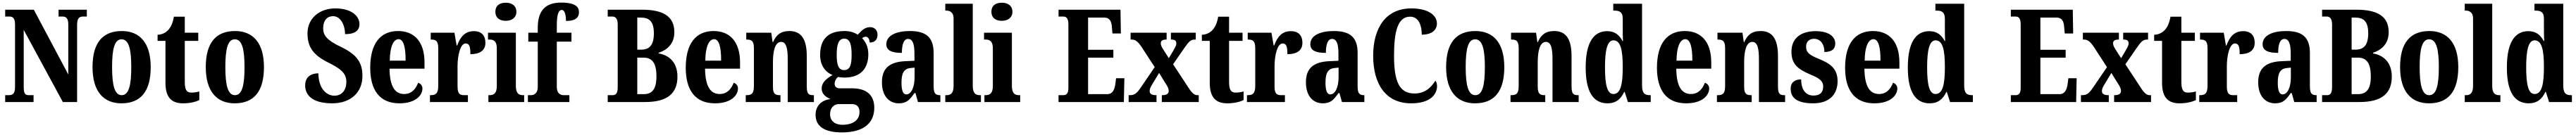

<svg xmlns="http://www.w3.org/2000/svg" viewBox="-20 -789 19881 1044"><path d="M20 0H239V-53H206C176 -53 163 -60 163 -118V-558L465 0H575V-596C575 -647 592 -661 619 -661H650V-714H432V-661H464C488 -661 507 -649 507 -600V-213L241 -714H20V-661H51C75 -661 96 -654 96 -600V-118C96 -60 76 -53 44 -53H20Z M917 10C1066 10 1143 -82 1143 -270C1143 -458 1058 -549 920 -549C772 -549 694 -458 694 -270C694 -82 779 10 917 10ZM919 -53C865 -53 845 -128 845 -270C845 -412 864 -485 918 -485C973 -485 993 -412 993 -270C993 -128 974 -53 919 -53Z M1392 10C1455 10 1498 -5 1518 -15V-82C1500 -76 1478 -73 1456 -73C1417 -73 1406 -99 1406 -159V-473H1510V-536H1406V-660H1322C1314 -613 1300 -584 1285 -565C1269 -544 1240 -522 1196 -520V-473H1257V-148C1257 -31 1308 10 1392 10Z M1791 10C1940 10 2017 -82 2017 -270C2017 -458 1932 -549 1794 -549C1646 -549 1568 -458 1568 -270C1568 -82 1653 10 1791 10ZM1793 -53C1739 -53 1719 -128 1719 -270C1719 -412 1738 -485 1792 -485C1847 -485 1867 -412 1867 -270C1867 -128 1848 -53 1793 -53Z M2544 10C2685 10 2777 -73 2777 -202C2777 -302 2737 -365 2616 -424C2498 -479 2474 -518 2474 -571C2474 -632 2506 -664 2550 -664C2610 -664 2643 -592 2643 -525C2724 -525 2754 -556 2754 -603C2754 -662 2696 -724 2568 -724C2447 -724 2353 -649 2353 -531C2353 -433 2390 -367 2510 -307C2600 -262 2653 -228 2653 -156C2653 -96 2621 -49 2561 -49C2500 -49 2438 -103 2437 -222C2385 -222 2335 -198 2335 -128C2335 -65 2376 10 2544 10Z M3062 10C3189 10 3240 -53 3240 -105C3240 -128 3225 -143 3207 -149C3188 -100 3156 -62 3099 -62C3026 -62 2988 -123 2986 -258H3256V-307C3256 -465 3178 -549 3052 -549C2916 -549 2837 -453 2837 -265C2837 -91 2911 10 3062 10ZM3110 -320H2988C2989 -427 3016 -486 3056 -486C3094 -486 3111 -423 3110 -320Z M3298 0H3591V-53H3563C3531 -53 3511 -61 3511 -120V-277C3511 -361 3533 -453 3573 -453C3604 -453 3610 -425 3610 -370C3681 -370 3726 -397 3726 -458C3726 -510 3700 -548 3637 -548C3572 -548 3534 -509 3508 -437H3504L3487 -536H3304V-483H3307C3343 -483 3362 -474 3362 -415V-125C3362 -62 3339 -53 3302 -53H3298Z M3883 -628C3927 -628 3965 -650 3965 -698C3965 -747 3927 -768 3883 -768C3837 -768 3803 -747 3803 -698C3803 -650 3837 -628 3883 -628ZM3749 0H4025V-53H4016C3983 -53 3961 -67 3961 -125V-536H3746V-483H3760C3791 -483 3814 -469 3814 -415V-125C3814 -68 3792 -53 3758 -53H3749Z M4054 0H4374V-53H4332C4311 -53 4277 -60 4277 -118V-467H4390V-536H4277V-591C4277 -679 4291 -712 4316 -712C4342 -712 4348 -659 4348 -627C4429 -627 4448 -659 4448 -696C4448 -732 4425 -769 4310 -769C4180 -769 4130 -697 4130 -573V-536H4057V-467H4130V-118C4130 -60 4094 -53 4076 -53H4054Z M4670 0H4959C5128 0 5208 -65 5208 -196C5208 -303 5148 -361 5063 -376V-381C5128 -402 5184 -450 5184 -540C5184 -664 5096 -714 4934 -714H4670V-661H4706C4725 -661 4747 -651 4747 -601V-115C4747 -70 4735 -53 4708 -53H4670ZM4927 -405H4898V-653H4926C4990 -653 5026 -624 5026 -532C5026 -442 4994 -405 4927 -405ZM4947 -61H4898V-343H4949C5015 -343 5046 -297 5046 -199C5046 -97 5011 -61 4947 -61Z M5497 10C5624 10 5675 -53 5675 -105C5675 -128 5660 -143 5642 -149C5623 -100 5591 -62 5534 -62C5461 -62 5423 -123 5421 -258H5691V-307C5691 -465 5613 -549 5487 -549C5351 -549 5272 -453 5272 -265C5272 -91 5346 10 5497 10ZM5545 -320H5423C5424 -427 5451 -486 5491 -486C5529 -486 5546 -423 5545 -320Z M5735 0H6003V-53H6000C5963 -53 5945 -62 5945 -118V-309C5945 -390 5960 -465 6008 -465C6048 -465 6059 -415 6059 -330V0H6261V-53H6257C6220 -53 6206 -62 6206 -123V-356C6206 -491 6160 -549 6072 -549C6002 -549 5969 -516 5946 -464H5942L5932 -536H5739V-483H5743C5778 -483 5798 -474 5798 -418V-122C5798 -62 5777 -53 5739 -53H5735Z M6477 235C6646 235 6727 162 6727 44C6727 -49 6672 -106 6557 -106H6461C6439 -106 6421 -116 6421 -141C6421 -165 6436 -186 6448 -194C6458 -191 6484 -189 6496 -189C6624 -189 6681 -262 6681 -369C6681 -429 6659 -467 6633 -494C6640 -499 6649 -505 6662 -505C6674 -505 6691 -491 6691 -460C6737 -460 6752 -489 6752 -521C6752 -552 6732 -579 6695 -579C6651 -579 6626 -549 6600 -521C6570 -539 6540 -549 6496 -549C6367 -549 6309 -482 6309 -364C6309 -283 6350 -230 6405 -209C6356 -180 6321 -150 6321 -106C6321 -59 6357 -37 6389 -23C6320 -15 6274 29 6274 99C6274 187 6341 235 6477 235ZM6494 -247C6448 -247 6437 -294 6437 -364C6437 -438 6448 -490 6495 -490C6542 -490 6552 -440 6552 -365C6552 -293 6543 -247 6494 -247ZM6480 176C6427 176 6386 148 6386 96C6386 35 6425 16 6452 16H6554C6594 16 6613 38 6613 78C6613 137 6566 176 6480 176Z M6916 10C6976 10 6999 -15 7037 -69H7045L7064 0H7237V-53H7234C7197 -53 7185 -69 7185 -123V-379C7185 -504 7123 -549 7001 -549C6901 -549 6820 -517 6820 -447C6820 -400 6859 -380 6940 -380C6940 -449 6956 -488 6988 -488C7023 -488 7037 -449 7037 -374V-319L6969 -316C6846 -311 6786 -262 6786 -153C6786 -42 6845 10 6916 10ZM6974 -59C6948 -59 6937 -92 6937 -149C6937 -221 6954 -258 7008 -263L7038 -266V-191C7038 -113 7012 -59 6974 -59Z M7275 0H7550V-53H7542C7509 -53 7487 -67 7487 -125V-760H7275V-707H7285C7302 -707 7339 -700 7339 -646V-125C7339 -67 7316 -53 7285 -53H7275Z M7711 -628C7755 -628 7793 -650 7793 -698C7793 -747 7755 -768 7711 -768C7665 -768 7631 -747 7631 -698C7631 -650 7665 -628 7711 -628ZM7577 0H7853V-53H7844C7811 -53 7789 -67 7789 -125V-536H7574V-483H7588C7619 -483 7642 -469 7642 -415V-125C7642 -68 7620 -53 7586 -53H7577Z M8149 0H8653L8657 -184H8593L8587 -138C8581 -94 8565 -61 8525 -61H8377V-343H8572V-404H8377V-653H8502C8543 -653 8558 -626 8561 -576L8565 -530H8630L8627 -714H8149V-661H8184C8205 -661 8225 -654 8225 -600V-109C8225 -69 8212 -53 8186 -53H8149Z M8690 0H8905V-53H8903C8866 -53 8852 -64 8852 -86C8852 -103 8861 -119 8872 -137L8925 -225L8968 -155C8995 -115 8999 -101 8999 -86C8999 -64 8983 -53 8950 -53H8946V0H9231V-53H9220C9200 -53 9179 -68 9155 -106L9033 -292L9120 -418C9156 -470 9170 -483 9201 -483H9208V-536H9016V-483H9020C9043 -483 9058 -477 9058 -453C9058 -435 9046 -420 9035 -398L9000 -339L8956 -408C8944 -428 8938 -440 8938 -454C8938 -470 8946 -483 8980 -483H8983V-536H8705V-483H8716C8742 -483 8763 -465 8787 -430L8891 -270L8787 -117C8753 -67 8737 -53 8698 -53H8690Z M9451 10C9514 10 9557 -5 9577 -15V-82C9559 -76 9537 -73 9515 -73C9476 -73 9465 -99 9465 -159V-473H9569V-536H9465V-660H9381C9373 -613 9359 -584 9344 -565C9328 -544 9299 -522 9255 -520V-473H9316V-148C9316 -31 9367 10 9451 10Z M9603 0H9896V-53H9868C9836 -53 9816 -61 9816 -120V-277C9816 -361 9838 -453 9878 -453C9909 -453 9915 -425 9915 -370C9986 -370 10031 -397 10031 -458C10031 -510 10005 -548 9942 -548C9877 -548 9839 -509 9813 -437H9809L9792 -536H9609V-483H9612C9648 -483 9667 -474 9667 -415V-125C9667 -62 9644 -53 9607 -53H9603Z M10188 10C10248 10 10271 -15 10309 -69H10317L10336 0H10509V-53H10506C10469 -53 10457 -69 10457 -123V-379C10457 -504 10395 -549 10273 -549C10173 -549 10092 -517 10092 -447C10092 -400 10131 -380 10212 -380C10212 -449 10228 -488 10260 -488C10295 -488 10309 -449 10309 -374V-319L10241 -316C10118 -311 10058 -262 10058 -153C10058 -42 10117 10 10188 10ZM10246 -59C10220 -59 10209 -92 10209 -149C10209 -221 10226 -258 10280 -263L10310 -266V-191C10310 -113 10284 -59 10246 -59Z M10870 10C11029 10 11070 -68 11070 -123C11070 -138 11065 -157 11057 -165C11028 -119 10983 -66 10896 -66C10779 -66 10738 -158 10738 -358C10738 -549 10768 -660 10862 -660C10931 -660 10952 -588 10952 -521C11031 -521 11069 -558 11069 -607C11069 -671 11003 -724 10871 -724C10677 -724 10577 -576 10577 -358C10577 -137 10675 10 10870 10Z M11363 10C11512 10 11589 -82 11589 -270C11589 -458 11504 -549 11366 -549C11218 -549 11140 -458 11140 -270C11140 -82 11225 10 11363 10ZM11365 -53C11311 -53 11291 -128 11291 -270C11291 -412 11310 -485 11364 -485C11419 -485 11439 -412 11439 -270C11439 -128 11420 -53 11365 -53Z M11637 0H11905V-53H11902C11865 -53 11847 -62 11847 -118V-309C11847 -390 11862 -465 11910 -465C11950 -465 11961 -415 11961 -330V0H12163V-53H12159C12122 -53 12108 -62 12108 -123V-356C12108 -491 12062 -549 11974 -549C11904 -549 11871 -516 11848 -464H11844L11834 -536H11641V-483H11645C11680 -483 11700 -474 11700 -418V-122C11700 -62 11679 -53 11641 -53H11637Z M12386 10C12450 10 12489 -23 12514 -78H12518L12543 0H12719V-53H12712C12671 -53 12652 -69 12652 -130V-760H12430V-707H12438C12473 -707 12503 -700 12503 -644V-583C12503 -544 12503 -503 12505 -472H12501C12478 -516 12444 -548 12383 -548C12278 -548 12217 -460 12217 -267C12217 -75 12278 10 12386 10ZM12431 -62C12384 -62 12366 -130 12366 -268C12366 -403 12384 -477 12431 -477C12487 -477 12503 -403 12503 -269C12503 -135 12486 -62 12431 -62Z M12992 10C13119 10 13170 -53 13170 -105C13170 -128 13155 -143 13137 -149C13118 -100 13086 -62 13029 -62C12956 -62 12918 -123 12916 -258H13186V-307C13186 -465 13108 -549 12982 -549C12846 -549 12767 -453 12767 -265C12767 -91 12841 10 12992 10ZM13040 -320H12918C12919 -427 12946 -486 12986 -486C13024 -486 13041 -423 13040 -320Z M13230 0H13498V-53H13495C13458 -53 13440 -62 13440 -118V-309C13440 -390 13455 -465 13503 -465C13543 -465 13554 -415 13554 -330V0H13756V-53H13752C13715 -53 13701 -62 13701 -123V-356C13701 -491 13655 -549 13567 -549C13497 -549 13464 -516 13441 -464H13437L13427 -536H13234V-483H13238C13273 -483 13293 -474 13293 -418V-122C13293 -62 13272 -53 13234 -53H13230Z M13973 10C14097 10 14161 -58 14161 -161C14161 -258 14105 -298 14016 -334C13940 -365 13918 -384 13918 -429C13918 -467 13943 -489 13979 -489C14024 -489 14059 -454 14059 -387C14117 -387 14143 -410 14143 -453C14143 -501 14100 -548 13992 -548C13880 -548 13805 -496 13805 -389C13805 -294 13853 -254 13953 -212C14020 -184 14050 -163 14050 -120C14050 -80 14030 -50 13975 -50C13918 -50 13880 -92 13880 -175C13836 -175 13799 -156 13799 -103C13799 -36 13843 10 13973 10Z M14444 10C14571 10 14622 -53 14622 -105C14622 -128 14607 -143 14589 -149C14570 -100 14538 -62 14481 -62C14408 -62 14370 -123 14368 -258H14638V-307C14638 -465 14560 -549 14434 -549C14298 -549 14219 -453 14219 -265C14219 -91 14293 10 14444 10ZM14492 -320H14370C14371 -427 14398 -486 14438 -486C14476 -486 14493 -423 14492 -320Z M14872 10C14936 10 14975 -23 15000 -78H15004L15029 0H15205V-53H15198C15157 -53 15138 -69 15138 -130V-760H14916V-707H14924C14959 -707 14989 -700 14989 -644V-583C14989 -544 14989 -503 14991 -472H14987C14964 -516 14930 -548 14869 -548C14764 -548 14703 -460 14703 -267C14703 -75 14764 10 14872 10ZM14917 -62C14870 -62 14852 -130 14852 -268C14852 -403 14870 -477 14917 -477C14973 -477 14989 -403 14989 -269C14989 -135 14972 -62 14917 -62Z M15498 0H16002L16006 -184H15942L15936 -138C15930 -94 15914 -61 15874 -61H15726V-343H15921V-404H15726V-653H15851C15892 -653 15907 -626 15910 -576L15914 -530H15979L15976 -714H15498V-661H15533C15554 -661 15574 -654 15574 -600V-109C15574 -69 15561 -53 15535 -53H15498Z M16039 0H16254V-53H16252C16215 -53 16201 -64 16201 -86C16201 -103 16210 -119 16221 -137L16274 -225L16317 -155C16344 -115 16348 -101 16348 -86C16348 -64 16332 -53 16299 -53H16295V0H16580V-53H16569C16549 -53 16528 -68 16504 -106L16382 -292L16469 -418C16505 -470 16519 -483 16550 -483H16557V-536H16365V-483H16369C16392 -483 16407 -477 16407 -453C16407 -435 16395 -420 16384 -398L16349 -339L16305 -408C16293 -428 16287 -440 16287 -454C16287 -470 16295 -483 16329 -483H16332V-536H16054V-483H16065C16091 -483 16112 -465 16136 -430L16240 -270L16136 -117C16102 -67 16086 -53 16047 -53H16039Z M16800 10C16863 10 16906 -5 16926 -15V-82C16908 -76 16886 -73 16864 -73C16825 -73 16814 -99 16814 -159V-473H16918V-536H16814V-660H16730C16722 -613 16708 -584 16693 -565C16677 -544 16648 -522 16604 -520V-473H16665V-148C16665 -31 16716 10 16800 10Z M16952 0H17245V-53H17217C17185 -53 17165 -61 17165 -120V-277C17165 -361 17187 -453 17227 -453C17258 -453 17264 -425 17264 -370C17335 -370 17380 -397 17380 -458C17380 -510 17354 -548 17291 -548C17226 -548 17188 -509 17162 -437H17158L17141 -536H16958V-483H16961C16997 -483 17016 -474 17016 -415V-125C17016 -62 16993 -53 16956 -53H16952Z M17537 10C17597 10 17620 -15 17658 -69H17666L17685 0H17858V-53H17855C17818 -53 17806 -69 17806 -123V-379C17806 -504 17744 -549 17622 -549C17522 -549 17441 -517 17441 -447C17441 -400 17480 -380 17561 -380C17561 -449 17577 -488 17609 -488C17644 -488 17658 -449 17658 -374V-319L17590 -316C17467 -311 17407 -262 17407 -153C17407 -42 17466 10 17537 10ZM17595 -59C17569 -59 17558 -92 17558 -149C17558 -221 17575 -258 17629 -263L17659 -266V-191C17659 -113 17633 -59 17595 -59Z M17900 0H18189C18358 0 18438 -65 18438 -196C18438 -303 18378 -361 18293 -376V-381C18358 -402 18414 -450 18414 -540C18414 -664 18326 -714 18164 -714H17900V-661H17936C17955 -661 17977 -651 17977 -601V-115C17977 -70 17965 -53 17938 -53H17900ZM18157 -405H18128V-653H18156C18220 -653 18256 -624 18256 -532C18256 -442 18224 -405 18157 -405ZM18177 -61H18128V-343H18179C18245 -343 18276 -297 18276 -199C18276 -97 18241 -61 18177 -61Z M18725 10C18874 10 18951 -82 18951 -270C18951 -458 18866 -549 18728 -549C18580 -549 18502 -458 18502 -270C18502 -82 18587 10 18725 10ZM18727 -53C18673 -53 18653 -128 18653 -270C18653 -412 18672 -485 18726 -485C18781 -485 18801 -412 18801 -270C18801 -128 18782 -53 18727 -53Z M19001 0H19276V-53H19268C19235 -53 19213 -67 19213 -125V-760H19001V-707H19011C19028 -707 19065 -700 19065 -646V-125C19065 -67 19042 -53 19011 -53H19001Z M19495 10C19559 10 19598 -23 19623 -78H19627L19652 0H19828V-53H19821C19780 -53 19761 -69 19761 -130V-760H19539V-707H19547C19582 -707 19612 -700 19612 -644V-583C19612 -544 19612 -503 19614 -472H19610C19587 -516 19553 -548 19492 -548C19387 -548 19326 -460 19326 -267C19326 -75 19387 10 19495 10ZM19540 -62C19493 -62 19475 -130 19475 -268C19475 -403 19493 -477 19540 -477C19596 -477 19612 -403 19612 -269C19612 -135 19595 -62 19540 -62Z"/></svg>

Font: Noto Serif Bengali ExtraCondensed ExtraBold
Style: Regular
Weight: 800
Width: 2
Designer: Juan Bruce, Universal Thirst, Indian Type Foundry and the Monotype Design Team.
Foundry: Monotype Imaging Inc.
Version: Version 2.003